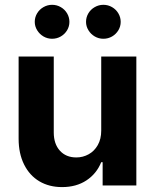

<svg xmlns="http://www.w3.org/2000/svg" viewBox="-20 -763 637 790"><path d="M396.5 -530.3H541V0H402.3V-95.7H396.5Q377.4 -48.3 335.7 -20.8Q293.9 6.8 235.4 6.8Q182.1 6.8 141.8 -17.1Q101.6 -41 79.1 -86.2Q56.6 -131.3 56.6 -192.4V-530.3H201.2V-217.8Q201.2 -170.9 226.3 -143.1Q251.5 -115.2 293.9 -115.2Q321.3 -115.2 344.7 -128.2Q368.2 -141.1 382.3 -166Q396.5 -190.9 396.5 -225.6ZM123 -672.9Q123 -691.9 132.6 -708Q142.1 -724.1 158.7 -733.6Q175.3 -743.2 194.3 -743.2Q213.9 -743.2 230.2 -733.6Q246.6 -724.1 256.1 -708Q265.6 -691.9 265.6 -672.9Q265.6 -654.3 256.1 -638.4Q246.6 -622.6 230.2 -613Q213.9 -603.5 194.3 -603.5Q175.3 -603.5 158.9 -613Q142.6 -622.6 132.8 -638.7Q123 -654.8 123 -672.9ZM334 -672.9Q334 -691.9 343.5 -708Q353 -724.1 369.6 -733.6Q386.2 -743.2 405.3 -743.2Q424.8 -743.2 441.2 -733.6Q457.5 -724.1 467 -708Q476.6 -691.9 476.6 -672.9Q476.6 -654.3 467 -638.4Q457.5 -622.6 441.2 -613Q424.8 -603.5 405.3 -603.5Q386.2 -603.5 369.9 -613Q353.5 -622.6 343.8 -638.7Q334 -654.8 334 -672.9Z"/></svg>

Font: Pretendard JP
Style: Bold
Weight: 700
Designer: Base glyphs from Inter by Rasmus Andersson; Hangeul glyphs from Noto Sans CJK(Source Han Sans) by Jang Soo-young and Kan
Foundry: Kil Hyung-jin
Version: Version 1.309